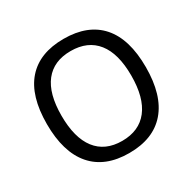

<svg xmlns="http://www.w3.org/2000/svg" viewBox="-156 -868 1044 1037"><g transform="rotate(-30 365.5 -350.0)"><path d="M583 -352Q583 -489 527 -559.5Q471 -630 365 -630Q259 -630 203.5 -559.5Q148 -489 148 -352Q148 -214 203.5 -142Q259 -70 365 -70Q471 -70 527 -142Q583 -214 583 -352ZM365 6Q215 6 136 -85.5Q57 -177 57 -352Q57 -527 135.5 -616.5Q214 -706 365 -706Q516 -706 595 -616.5Q674 -527 674 -352Q674 -177 595 -85.5Q516 6 365 6Z"/></g></svg>

Font: mmAsap
Style: Regular
Weight: 400
Designer: Pablo Cosgaya
Foundry: Omnibus-Type
Version: Version 1.001